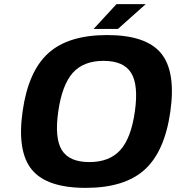

<svg xmlns="http://www.w3.org/2000/svg" viewBox="-20 -890 853 930"><path d="M213.9 -632.3Q311 -720.2 499 -720.2Q687 -720.2 759.8 -632.3Q832.5 -544.4 805.2 -350.1Q777.8 -155.8 680.4 -67.9Q583 20 395 20Q207 20 134.5 -67.9Q62 -155.8 89.4 -350.1Q116.7 -544.4 213.9 -632.3ZM481.4 -595.2Q384.3 -595.2 332.5 -537.1Q280.8 -479 262.2 -350.1Q243.7 -221.2 279.5 -163.1Q315.4 -105 412.6 -105Q510.3 -105 562.7 -163.1Q615.2 -221.2 633.3 -350.1Q651.4 -478.5 615.2 -536.9Q579.1 -595.2 481.4 -595.2ZM433.6 -750 544.4 -870.1H686L551.3 -750Z"/></svg>

Font: Fivo Sans
Style: Italic
Weight: 700
Designer: Alexander Slobzheninov
Foundry: Alexander Slobzheninov
Version: 1.0